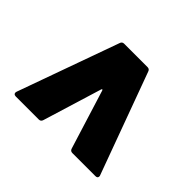

<svg xmlns="http://www.w3.org/2000/svg" viewBox="-101 -839 684 684"><g transform="rotate(45 240.5 -497.0)"><path d="M30 -308 167 -690Q170 -700 180 -700H298Q308 -700 311 -690L451 -308Q452 -307 452 -303Q452 -294 441 -294H325Q315 -294 312 -304L243 -526Q242 -530 240 -530Q238 -530 237 -526L169 -304Q166 -294 156 -294H40Q34 -294 31 -297.5Q28 -301 30 -308Z"/></g></svg>

Font: Barlow GEO ExtraBold
Style: Regular
Weight: 800
Designer: Jeremy Tribby
Foundry: Tribby Type
Version: Version 1.408